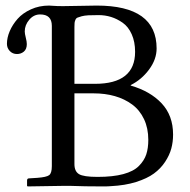

<svg xmlns="http://www.w3.org/2000/svg" viewBox="-20 -667 682 689"><path d="M315.9 -332H247.1V-78.1Q247.1 -52.2 263.4 -42.2Q279.8 -32.2 330.1 -32.2Q385.3 -32.2 422.4 -42.2Q459.5 -52.2 478.5 -71.5Q497.6 -90.8 504.9 -113Q512.2 -135.3 512.2 -165Q512.2 -207 496.8 -239.5Q481.4 -272 454.3 -292Q427.2 -312 392.3 -322Q357.4 -332 315.9 -332ZM247.1 -569.8V-366.2H320.8Q464.8 -366.2 464.8 -481Q464.8 -517.1 452.6 -544.2Q440.4 -571.3 420.2 -585.4Q399.9 -599.6 378.4 -606.2Q356.9 -612.8 334 -612.8Q312 -612.8 297.4 -612.1Q282.7 -611.3 272.9 -608.6Q263.2 -606 258.1 -603.8Q252.9 -601.6 250.5 -595.5Q248 -589.4 247.6 -584.7Q247.1 -580.1 247.1 -569.8ZM206.1 -645Q226.6 -645 268.3 -646Q310.1 -647 327.1 -647Q542 -647 542 -493.2Q542 -454.1 515.1 -417.7Q488.3 -381.3 449.2 -361.8V-359.9Q519 -339.8 560.1 -296.1Q601.1 -252.4 601.1 -184.1Q601.1 -157.7 594.7 -134Q588.4 -110.4 572.5 -86.2Q556.6 -62 532.2 -44.2Q507.8 -26.4 468.3 -13.9Q428.7 -1.5 377.9 1Q369.1 2 349.1 2Q282.7 2 232.9 0H206.1Q172.9 0 79.1 2L77.1 0V-19Q77.1 -26.9 84 -26.9L113.8 -28.8Q146.5 -31.2 156.2 -38.3Q166 -45.4 166 -70.8V-574.2Q166 -615.2 124 -615.2Q101.1 -615.2 85 -596.2Q68.8 -577.1 68.8 -554.2Q68.8 -546.4 72.5 -532Q76.2 -517.6 76.2 -508.8Q76.2 -490.7 65.7 -481.9Q55.2 -473.1 41 -473.1Q25.4 -473.1 15.1 -483.9Q4.9 -494.6 4.9 -509.8Q4.9 -531.7 14.9 -555.2Q24.9 -578.6 43.2 -599.4Q61.5 -620.1 91.1 -633.5Q120.6 -647 155.8 -647Q161.6 -647 172.6 -646Q183.6 -645 206.1 -645Z"/></svg>

Font: Common Serif
Style: Regular
Weight: 400
Designer: Philipp H. Poll, Khaled Hosny
Foundry: Stefan Peev, Context Ltd.
Version: Version 1.026